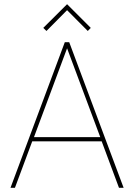

<svg xmlns="http://www.w3.org/2000/svg" viewBox="-20 -890 636 910"><path d="M297.9 -870.1 410.2 -757.8 396 -743.2 297.9 -841.8 200.2 -743.2 185.1 -757.8ZM308.1 -689.9 565.9 0H543.9L461.9 -220.2H132.8L50.8 0H29.8L287.1 -689.9ZM141.1 -240.2H455.1L297.9 -661.1Z"/></svg>

Font: Genome Thin
Style: Regular
Weight: 250
Designer: Alfredo Marco Pradil
Version: Version 1.001